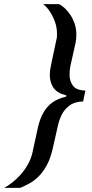

<svg xmlns="http://www.w3.org/2000/svg" viewBox="-91 -763 449 933"><path d="M-71 150Q-54 141 -33.5 125.5Q-13 110 7.5 87.5Q28 65 44 37Q60 9 67 -23L94 -147Q103 -185 119.5 -215Q136 -245 163.5 -265Q191 -285 230 -293L231 -300Q189 -309 170 -335Q151 -361 151 -399Q151 -410 152.5 -422Q154 -434 157 -447L183 -570Q185 -576 185.5 -583Q186 -590 186 -598Q186 -631 175 -660Q164 -689 148.5 -711Q133 -733 118 -743H195Q209 -737 223.5 -723.5Q238 -710 251 -690.5Q264 -671 272 -647Q280 -623 280 -594Q280 -584 279 -574Q278 -564 276 -554L251 -442Q249 -432 248 -421Q247 -410 247 -399Q247 -369 263.5 -346.5Q280 -324 324 -323L313 -270Q272 -269 247 -250.5Q222 -232 209 -205.5Q196 -179 190 -151L165 -40Q154 8 135.5 41.5Q117 75 94.5 96.5Q72 118 49 130Q26 142 7 150Z"/></svg>

Font: Saira Thin Medium
Style: Italic
Weight: 500
Italic angle: -12°
Version: Version 1.101